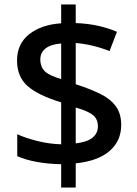

<svg xmlns="http://www.w3.org/2000/svg" viewBox="-20 -779 612 857"><path d="M253 -46Q195 -47 143.5 -56.5Q92 -66 57 -82V-180Q93 -163 147.5 -149.5Q202 -136 253 -135V-322Q149 -354 102.5 -395.5Q56 -437 56 -509Q56 -583 110 -626Q164 -669 253 -675V-759H318V-676Q372 -674 417 -664Q462 -654 502 -637L469 -551Q434 -565 395 -574.5Q356 -584 318 -587V-403Q380 -383 425.5 -361Q471 -339 496 -306Q521 -273 521 -221Q521 -150 469 -105Q417 -60 318 -50V58H253ZM253 -585Q206 -581 183 -562.5Q160 -544 160 -514Q160 -480 180.5 -460.5Q201 -441 253 -426ZM318 -139Q369 -145 393 -164.5Q417 -184 417 -215Q417 -247 395.5 -265Q374 -283 318 -299Z"/></svg>

Font: Noto Sans Kannada Medium
Style: Regular
Weight: 500
Designer: Jelle Bosma - Monotype Design Team
Foundry: Monotype Imaging Inc.
Version: Version 2.005; ttfautohint (v1.8.4.7-5d5b)